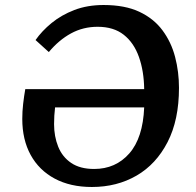

<svg xmlns="http://www.w3.org/2000/svg" viewBox="-20 -735 781 767"><path d="M347 12Q261 12 198.5 -21.5Q136 -55 102.5 -116Q69 -177 69 -260Q69 -290 72.5 -320.5Q76 -351 81 -379H556Q555 -451 535 -507.5Q515 -564 474.5 -596Q434 -628 370 -628Q312 -628 263.5 -601.5Q215 -575 175 -527L122 -575Q147 -611 186 -643Q225 -675 277 -695Q329 -715 394 -715Q479 -715 536.5 -688Q594 -661 629 -614Q664 -567 679.5 -507.5Q695 -448 695 -384Q695 -256 649.5 -167.5Q604 -79 525.5 -33.5Q447 12 347 12ZM356 -60Q442 -60 496.5 -122Q551 -184 556 -306H200Q198 -290 197 -273Q196 -256 196 -239Q196 -190 212.5 -149Q229 -108 264.5 -84Q300 -60 356 -60Z"/></svg>

Font: Literata 7pt SemiBold
Style: Italic
Weight: 600
Italic angle: -2°
Designer: Latin by Veronika Burian and Jose Scaglione. Greek by Irene Vlachou. Cyrillic by Vera Evstafieva
Foundry: TypeTogether
Version: Version 3.002